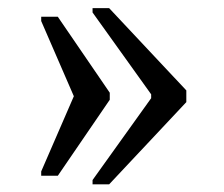

<svg xmlns="http://www.w3.org/2000/svg" viewBox="-20 -517 559 480"><path d="M211.4 -56.2V-66.9L357.9 -271.5V-281.2L211.4 -485.8V-496.6H252.9L445.8 -291V-261.7L252.9 -56.2ZM83 -77.6V-88.4L164.6 -276.4L83 -464.4V-475.1H124.5L254.4 -285.2V-267.6L124.5 -77.6Z"/></svg>

Font: Noticia Text
Style: Regular
Weight: 400
Designer: JM Sole
Foundry: JM Sole
Version: Version 1.003